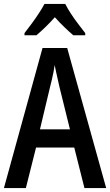

<svg xmlns="http://www.w3.org/2000/svg" viewBox="-20 -960 562 980"><path d="M411 0 359 -207H164L112 0H0L197 -715H323L522 0ZM284 -514Q280 -532 275.5 -552Q271 -572 266.5 -592Q262 -612 259 -628Q257 -612 253 -591.5Q249 -571 244 -550.5Q239 -530 235 -514L184 -300H337ZM313 -940Q324 -918 341.5 -891Q359 -864 379 -838Q399 -812 415 -791V-780H354Q332 -799 308 -822Q284 -845 260 -872Q236 -845 211 -821Q186 -797 166 -780H105V-791Q123 -814 142.5 -840.5Q162 -867 179 -893Q196 -919 207 -940Z"/></svg>

Font: Noto Sans Bengali Condensed Medium
Style: Regular
Weight: 500
Width: 3
Designer: Jelle Bosma - Monotype Design Team
Foundry: Monotype Imaging Inc.
Version: Version 2.003